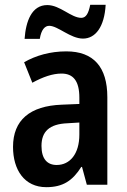

<svg xmlns="http://www.w3.org/2000/svg" viewBox="-20 -766 527 796"><path d="M82 -605H145C151 -643 166 -659 184 -659C220 -659 272 -606 324 -606C376 -606 413 -655 418 -746H354C347 -711 337 -692 317 -692C275 -692 229 -745 176 -745C111 -745 87 -677 82 -605ZM255 -553C188 -553 129 -536 80 -508L114 -423C158 -447 198 -461 235 -461C284 -461 309 -430 309 -361V-335L236 -332C104 -327 34 -268 34 -157C34 -62 81 10 172 10C241 10 281 -17 317 -74H320L340 0H425V-363C425 -488 368 -553 255 -553ZM260 -255 309 -258V-208C309 -128 270 -82 215 -82C176 -82 152 -107 152 -161C152 -220 184 -252 260 -255Z"/></svg>

Font: Noto Sans Khmer Condensed SemiBold
Style: Regular
Weight: 600
Width: 3
Designer: Danh Hong and the Monotype Design Team
Foundry: Monotype Imaging Inc.
Version: Version 2.004